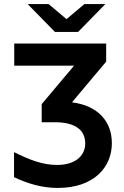

<svg xmlns="http://www.w3.org/2000/svg" viewBox="-20 -914 609 944"><path d="M264 10C442 10 530 -92 530 -210C530 -315 464 -394 334 -411L502 -611V-700H50V-591H344L185 -402V-313H249C354 -313 399 -272 399 -209C399 -144 345 -103 261 -103C189 -103 126 -128 49 -166V-43C118 -10 189 10 264 10ZM250 -757H364L498 -894H395L307 -820L219 -894H116Z"/></svg>

Font: Chess Sans SemiBold
Style: Regular
Weight: 600
Designer: Wolf Bōese
Foundry: Wolf Bōese
Version: Version 7.223;Glyphs 3.3 (3306)